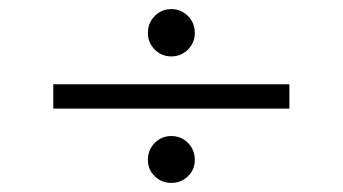

<svg xmlns="http://www.w3.org/2000/svg" viewBox="-20 -484 757 424"><path d="M97.7 -244.1V-297.9H619.1V-244.1ZM358.4 -80.1Q336.9 -80.1 321.8 -94.7Q306.6 -109.4 306.6 -130.9Q306.6 -153.3 321.8 -168.5Q336.9 -183.6 358.4 -183.6Q379.9 -183.6 395 -168.5Q410.2 -153.3 410.2 -130.9Q410.2 -109.4 395 -94.7Q379.9 -80.1 358.4 -80.1ZM358.4 -359.4Q336.9 -359.4 321.8 -374.5Q306.6 -389.6 306.6 -411.1Q306.6 -433.6 321.8 -448.7Q336.9 -463.9 358.4 -463.9Q379.9 -463.9 395 -448.7Q410.2 -433.6 410.2 -411.1Q410.2 -389.6 395 -374.5Q379.9 -359.4 358.4 -359.4Z"/></svg>

Font: Padauk
Style: Regular
Weight: 400
Designer: Debbi Hosken, Becca Hirsbrunner Spalinger
Foundry: SIL International
Version: Version 5.003